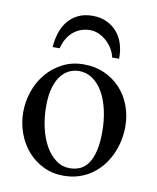

<svg xmlns="http://www.w3.org/2000/svg" viewBox="-79 -728 657 805"><g transform="rotate(10 250.0 -326.0)"><path d="M465.8 -231.9Q465.8 -203.1 459.7 -173.6Q453.6 -144 441.4 -116.7Q429.2 -89.4 410.6 -65.4Q392.1 -41.5 367.7 -23.7Q343.3 -5.9 312.5 4.4Q281.7 14.6 245.1 14.6Q198.2 14.6 159.4 -4.4Q120.6 -23.4 92.5 -55.7Q64.5 -87.9 49.1 -130.4Q33.7 -172.9 33.7 -219.2Q33.7 -264.6 48.6 -307.9Q63.5 -351.1 91.6 -384.8Q119.6 -418.5 159.7 -439.2Q199.7 -460 250 -460Q298.3 -460 337.9 -442.4Q377.4 -424.8 406 -394Q434.6 -363.3 450.2 -321.5Q465.8 -279.8 465.8 -231.9ZM374.5 -194.3Q374.5 -244.1 364.7 -287.1Q355 -330.1 336.9 -361.6Q318.8 -393.1 293 -411.1Q267.1 -429.2 234.9 -429.2Q215.8 -429.2 196 -420.9Q176.3 -412.6 160.2 -393.1Q144 -373.5 134 -341.1Q124 -308.6 124 -259.8Q124 -211.9 134 -168.5Q144 -125 162.6 -92.3Q181.2 -59.6 207.3 -40.3Q233.4 -21 265.6 -21Q290 -21 310.1 -30Q330.1 -39.1 344.2 -59.6Q358.4 -80.1 366.5 -113.3Q374.5 -146.5 374.5 -194.3ZM361.3 -508.8Q356.9 -529.3 345.9 -546.9Q335 -564.5 319.8 -577.6Q304.7 -590.8 287.1 -598.4Q269.5 -606 251.5 -606Q228.5 -606 209.7 -598.6Q190.9 -591.3 176.5 -578.1Q162.1 -564.9 152.3 -547.1Q142.6 -529.3 137.7 -508.8H107.9Q109.9 -541.5 119.4 -570.3Q128.9 -599.1 146.5 -620.6Q164.1 -642.1 189.9 -654.5Q215.8 -667 251.5 -667Q285.2 -667 311.5 -654.5Q337.9 -642.1 356 -620.6Q374 -599.1 382.8 -570.3Q391.6 -541.5 390.6 -508.8Z"/></g></svg>

Font: Doulos SIL Eur
Style: Regular
Weight: 400
Designer: Walt Agee, Victor Gaultney, Peter Martin, Debbi Hosken, Becca Hirsbrunner
Foundry: SIL International
Version: Version 5.000